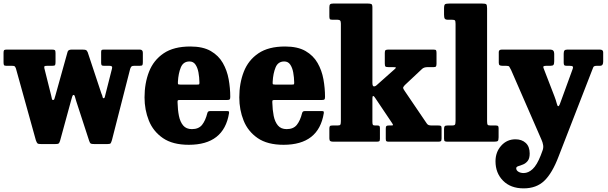

<svg xmlns="http://www.w3.org/2000/svg" viewBox="-22 -800 3430 1084"><path d="M291 -261.5 359.5 -507Q363 -520 382 -520H442Q456.5 -520 462.5 -517.8Q468.5 -515.5 473 -505.5L550 -273.5Q556.5 -259 557.2 -252.2Q558 -245.5 563 -245.5Q568.5 -245.5 569.8 -252.8Q571 -260 575 -273.5L610 -411.5Q613 -422 609 -425.2Q605 -428.5 595.5 -428.5H565Q554.5 -428.5 551.8 -432.2Q549 -436 549 -445.5V-506.5Q549 -515.5 552.2 -517.8Q555.5 -520 565 -520H767.5Q784.5 -520 784.5 -502V-449Q784.5 -436.5 781.8 -432.5Q779 -428.5 766.5 -428.5H737Q725.5 -428.5 721.2 -425.5Q717 -422.5 713 -411.5L610 -9Q606 4 602.8 8.8Q599.5 13.5 582 13.5H514.5Q495.5 13.5 490.2 10.2Q485 7 481 -6L408.5 -228.5Q403.5 -243 401.2 -253.5Q399 -264 393 -264Q388.5 -264 385.5 -254.2Q382.5 -244.5 379 -231.5L317.5 -6.5Q314 6 309.5 9.8Q305 13.5 286.5 13.5H214Q194.5 13.5 190 9.8Q185.5 6 180.5 -8L68 -413Q64.5 -422.5 61.2 -425.5Q58 -428.5 44.5 -428.5H13Q2 -428.5 0 -433.5Q-2 -438.5 -2 -449V-501.5Q-2 -513.5 1.2 -516.8Q4.5 -520 15.5 -520H272Q284 -520 287.8 -516.8Q291.5 -513.5 291.5 -500.5V-450Q291.5 -436.5 288.8 -432.5Q286 -428.5 273 -428.5H246Q233 -428.5 229.8 -426.2Q226.5 -424 228.5 -414.5L267 -260.5Q270 -249 271 -242.2Q272 -235.5 277.5 -235.5Q283.5 -235.5 285.2 -242Q287 -248.5 291 -261.5Z M794 -250Q794 -330 819.5 -395.2Q845 -460.5 902 -499Q959 -537.5 1052.5 -537.5Q1123.5 -537.5 1167.8 -512Q1212 -486.5 1236 -444.5Q1260 -402.5 1269 -352.5Q1278 -302.5 1278 -253Q1278 -242 1275 -238.8Q1272 -235.5 1260.5 -235.5H993Q983 -235.5 981.5 -232.5Q980 -229.5 980.5 -220.5Q981.5 -179.5 988.2 -145.8Q995 -112 1012.2 -91.5Q1029.5 -71 1061.5 -71Q1099.5 -71 1118.8 -95Q1138 -119 1148.5 -161Q1150 -167 1153.5 -170Q1157 -173 1165.5 -173H1258Q1268 -173 1270 -170.8Q1272 -168.5 1271 -160.5Q1242 17.5 1044 17.5Q953 17.5 898 -20.2Q843 -58 818.5 -119Q794 -180 794 -250ZM996 -322.5H1090.5Q1100.5 -322.5 1102.2 -324Q1104 -325.5 1104 -334.5Q1103.5 -363.5 1098.5 -390.8Q1093.5 -418 1081.5 -435.5Q1069.5 -453 1048 -453Q1012.5 -453 998.8 -419.2Q985 -385.5 982.5 -339Q982 -329 983 -325.8Q984 -322.5 996 -322.5Z M1329 -250Q1329 -330 1354.5 -395.2Q1380 -460.5 1437 -499Q1494 -537.5 1587.5 -537.5Q1658.5 -537.5 1702.8 -512Q1747 -486.5 1771 -444.5Q1795 -402.5 1804 -352.5Q1813 -302.5 1813 -253Q1813 -242 1810 -238.8Q1807 -235.5 1795.5 -235.5H1528Q1518 -235.5 1516.5 -232.5Q1515 -229.5 1515.5 -220.5Q1516.5 -179.5 1523.2 -145.8Q1530 -112 1547.2 -91.5Q1564.5 -71 1596.5 -71Q1634.5 -71 1653.8 -95Q1673 -119 1683.5 -161Q1685 -167 1688.5 -170Q1692 -173 1700.5 -173H1793Q1803 -173 1805 -170.8Q1807 -168.5 1806 -160.5Q1777 17.5 1579 17.5Q1488 17.5 1433 -20.2Q1378 -58 1353.5 -119Q1329 -180 1329 -250ZM1531 -322.5H1625.5Q1635.5 -322.5 1637.2 -324Q1639 -325.5 1639 -334.5Q1638.5 -363.5 1633.5 -390.8Q1628.5 -418 1616.5 -435.5Q1604.5 -453 1583 -453Q1547.5 -453 1533.8 -419.2Q1520 -385.5 1517.5 -339Q1517 -329 1518 -325.8Q1519 -322.5 1531 -322.5Z M1884 -688.5H1856Q1843.5 -688.5 1840.5 -692Q1837.5 -695.5 1837.5 -707.5V-759Q1837.5 -772 1842.2 -776Q1847 -780 1859.5 -780H2054Q2069.5 -780 2075 -776.8Q2080.5 -773.5 2080.5 -758V-332.5Q2080.5 -312.5 2089 -312.2Q2097.5 -312 2105.5 -320L2204.5 -408Q2214 -416 2213 -418.5Q2212 -421 2196 -421H2172Q2158 -421 2154.2 -424.5Q2150.5 -428 2150.5 -441.5V-501.5Q2150.5 -514 2155 -517Q2159.5 -520 2171 -520H2425Q2437 -520 2439.8 -516.2Q2442.5 -512.5 2442.5 -500.5V-441Q2442.5 -430 2439.8 -425.5Q2437 -421 2426.5 -421H2392.5Q2370.5 -421 2360 -410L2263 -319Q2252.5 -308 2254.2 -302Q2256 -296 2264.5 -284L2387 -103.5Q2391.5 -96.5 2397.8 -94Q2404 -91.5 2417 -91.5H2453Q2463.5 -91.5 2467.2 -89Q2471 -86.5 2471 -76V-18.5Q2471 -6 2467 -3Q2463 0 2451 0H2173.5Q2163 0 2159.5 -2.8Q2156 -5.5 2156 -16V-73Q2156 -85 2159.2 -88.2Q2162.5 -91.5 2173.5 -91.5H2184.5Q2196.5 -91.5 2196.8 -94Q2197 -96.5 2192 -104.5L2097 -246Q2091 -256 2085.8 -258.2Q2080.5 -260.5 2080.5 -240.5V-112Q2080.5 -99.5 2083.2 -95.5Q2086 -91.5 2096.5 -91.5H2109Q2116.5 -91.5 2119.8 -88.8Q2123 -86 2123 -76.5V-16Q2123 -5 2119 -2.5Q2115 0 2103 0H1860.5Q1848 0 1842.8 -3.5Q1837.5 -7 1837.5 -18.5V-74Q1837.5 -84.5 1840.8 -88Q1844 -91.5 1855.5 -91.5H1883.5Q1896.5 -91.5 1899.5 -96Q1902.5 -100.5 1902.5 -116.5V-666.5Q1902.5 -679.5 1898.2 -684Q1894 -688.5 1884 -688.5Z M2530 -688.5H2508Q2493 -688.5 2489 -694.8Q2485 -701 2485 -718V-752.5Q2485 -772.5 2491 -776.2Q2497 -780 2516.5 -780H2699Q2718 -780 2723 -776Q2728 -772 2728 -752.5V-116.5Q2728 -100 2731 -95.8Q2734 -91.5 2748.5 -91.5H2777.5Q2786.5 -91.5 2789.8 -88.5Q2793 -85.5 2793 -75.5V-25Q2793 -7.5 2788 -3.8Q2783 0 2765 0H2505.5Q2493.5 0 2489.2 -2.8Q2485 -5.5 2485 -17.5V-71Q2485 -83 2488.5 -87.2Q2492 -91.5 2504 -91.5H2530.5Q2542 -91.5 2546 -95.5Q2550 -99.5 2550 -118V-665Q2550 -681.5 2546.2 -685Q2542.5 -688.5 2530 -688.5Z M2775.5 110.5Q2775.5 58.5 2807.8 22.5Q2840 -13.5 2888 -13.5Q2924 -13.5 2946.2 7Q2968.5 27.5 2968.5 66.5Q2968.5 95 2957 109Q2945.5 123 2930.5 128.8Q2915.5 134.5 2904 138.2Q2892.5 142 2892.5 150Q2892.5 162 2904.8 169.5Q2917 177 2934.5 177Q2961 177 2985.2 154.5Q3009.5 132 3031 77L3040.5 51.5Q3047 35.5 3044.5 19.5Q3042 3.5 3035 -11.5L2863.5 -405Q2856.5 -419 2853.2 -423.8Q2850 -428.5 2835 -428.5H2815.5Q2804 -428.5 2799 -431.8Q2794 -435 2794 -445.5V-506.5Q2794 -520 2811.5 -520H3085Q3107 -520 3107 -496.5V-454.5Q3107 -439.5 3103 -434Q3099 -428.5 3085.5 -428.5H3063Q3050 -428.5 3046.8 -425.5Q3043.5 -422.5 3047.5 -413.5L3108.5 -255.5Q3117 -233.5 3121 -217Q3125 -200.5 3129.5 -200.5Q3134.5 -200.5 3138.5 -211.5Q3142.5 -222.5 3149 -240L3211.5 -411.5Q3215 -421 3211.2 -424.8Q3207.5 -428.5 3193 -428.5H3177Q3166.5 -428.5 3163.5 -432.5Q3160.5 -436.5 3160.5 -446.5V-496.5Q3160.5 -509.5 3164.8 -514.8Q3169 -520 3181 -520H3364.5Q3383.5 -520 3383.5 -504.5V-452Q3383.5 -441 3379.5 -434.8Q3375.5 -428.5 3364.5 -428.5H3348Q3330.5 -428.5 3327.5 -420.2Q3324.5 -412 3319.5 -400L3131.5 84Q3096 177.5 3051.2 220.5Q3006.5 263.5 2934.5 263.5Q2861 263.5 2818.2 220.2Q2775.5 177 2775.5 110.5Z"/></svg>

Font: Besley* Narrow Heavy
Style: Regular
Weight: 800
Width: 4
Designer: Owen Earl
Foundry: indestructible type*
Version: Version 3.000; ttfautohint (v1.8.3)